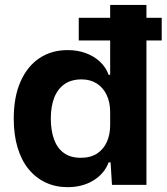

<svg xmlns="http://www.w3.org/2000/svg" viewBox="-20 -749 676 778"><path d="M254.1 9.4Q205.4 9.4 165.1 -9.4Q124.7 -28.3 95.7 -63.9Q66.7 -99.4 51.2 -151.1Q35.7 -202.7 35.7 -268.3Q35.7 -356.3 63.2 -418.4Q90.7 -480.6 139.7 -513.3Q188.7 -546 254.1 -546Q294.6 -546 328 -533.6Q361.4 -521.1 385.4 -498.7Q409.3 -476.3 420.1 -445.9H426.4V-729H573.4V0H433.7L428.1 -91H420.1Q403.7 -45.9 359.1 -18.2Q314.6 9.4 254.1 9.4ZM307.1 -109.6Q347.1 -109.6 373.6 -127Q400 -144.4 413.2 -174.4Q426.4 -204.4 426.4 -241.9V-295Q426.4 -333.9 412.5 -363.6Q398.6 -393.4 372.5 -410.4Q346.4 -427.3 310.7 -427.3Q269 -427.3 241.3 -408Q213.6 -388.7 199.7 -353.1Q185.9 -317.6 185.9 -268.3Q185.9 -220.3 199 -184.2Q212.1 -148.1 239.1 -128.9Q266.1 -109.6 307.1 -109.6ZM299.1 -585V-677H635.3V-585Z"/></svg>

Font: Mona Sans ExtraLight
Style: Regular
Weight: 200
Designer: Deni Anggara
Foundry: GitHub
Version: Version 2.000